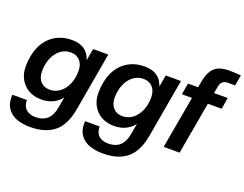

<svg xmlns="http://www.w3.org/2000/svg" viewBox="-136 -987 1861 1462"><g transform="rotate(20 795.0 -255.5)"><path d="M225.1 -20Q134.3 -20 80.6 -75.4Q26.9 -130.9 26.9 -216.8Q26.9 -307.6 57.6 -377.2Q88.4 -446.8 148.7 -486.3Q209 -525.9 291 -525.9Q413.6 -525.9 446.8 -419.9L463.9 -516.1H586.9L503.9 -42Q480.5 89.8 409.2 147.9Q337.9 206.1 214.8 206.1Q153.3 206.1 107.2 189.5Q61 172.9 33 135.7Q4.9 98.6 4.9 43.9Q4.9 28.8 5.9 21H123Q123 68.8 150.1 95Q177.2 121.1 229 121.1Q345.7 121.1 368.2 -5.9L383.8 -95.2Q359.9 -61.5 319.1 -40.8Q278.3 -20 225.1 -20ZM258.8 -111.8Q305.2 -111.8 341.8 -140.6Q378.4 -169.4 397.7 -216.8Q417 -264.2 417 -320.8Q417 -373 388.9 -403.6Q360.8 -434.1 314 -434.1Q267.1 -434.1 230.7 -405.3Q194.3 -376.5 175 -329.1Q155.8 -281.7 155.8 -225.1Q155.8 -172.9 183.6 -142.3Q211.4 -111.8 258.8 -111.8Z M814 -20Q723.1 -20 669.4 -75.4Q615.7 -130.9 615.7 -216.8Q615.7 -307.6 646.5 -377.2Q677.2 -446.8 737.5 -486.3Q797.9 -525.9 879.9 -525.9Q1002.4 -525.9 1035.6 -419.9L1052.7 -516.1H1175.8L1092.8 -42Q1069.3 89.8 998 147.9Q926.8 206.1 803.7 206.1Q742.2 206.1 696 189.5Q649.9 172.9 621.8 135.7Q593.8 98.6 593.8 43.9Q593.8 28.8 594.7 21H711.9Q711.9 68.8 739 95Q766.1 121.1 817.9 121.1Q934.6 121.1 957 -5.9L972.7 -95.2Q948.7 -61.5 908 -40.8Q867.2 -20 814 -20ZM847.7 -111.8Q894 -111.8 930.7 -140.6Q967.3 -169.4 986.6 -216.8Q1005.9 -264.2 1005.9 -320.8Q1005.9 -373 977.8 -403.6Q949.7 -434.1 902.8 -434.1Q856 -434.1 819.6 -405.3Q783.2 -376.5 763.9 -329.1Q744.6 -281.7 744.6 -225.1Q744.6 -172.9 772.5 -142.3Q800.3 -111.8 847.7 -111.8Z M1352.5 0H1223.6L1298.8 -423.8H1216.8L1232.9 -516.1H1314.9L1322.8 -561Q1337.4 -644 1376 -680.4Q1414.6 -716.8 1495.6 -716.8Q1537.1 -716.8 1589.8 -711.9L1574.7 -625L1519.5 -626Q1487.8 -626 1472.9 -611.3Q1458 -596.7 1452.6 -564.9L1443.8 -516.1H1554.7L1539.6 -423.8H1427.7Z"/></g></svg>

Font: Creato Display
Style: Bold Italic
Weight: 700
Italic angle: -10°
Version: Version 1.000